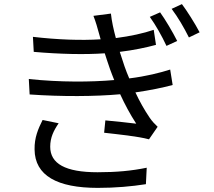

<svg xmlns="http://www.w3.org/2000/svg" viewBox="-20 -861 1040 933"><path d="M758 -801 708 -779C738 -737 766 -687 789 -638L841 -662C819 -706 782 -768 758 -801ZM864 -841 814 -818C845 -777 874 -727 898 -679L950 -704C927 -748 888 -809 864 -841ZM462 -695C464 -687 467 -678 469 -670C374 -664 260 -668 140 -682L144 -609C269 -598 392 -595 489 -602C497 -578 505 -552 515 -524C521 -507 528 -490 535 -472C422 -462 271 -461 120 -477L124 -402C279 -391 443 -392 564 -403C586 -355 612 -306 642 -260C610 -264 546 -271 492 -276L486 -216C555 -208 648 -199 704 -184L746 -245C731 -259 719 -272 708 -288C682 -326 658 -369 638 -412C708 -422 771 -435 819 -448L807 -523C760 -508 690 -490 608 -480C599 -500 592 -520 585 -539C578 -560 570 -584 562 -609C629 -617 690 -630 738 -643L727 -716C677 -699 613 -685 543 -676C532 -717 523 -757 519 -795L434 -784C445 -756 454 -725 462 -695ZM265 -262 187 -278C165 -234 147 -192 148 -135C149 -7 259 52 455 52C541 52 619 45 689 34L693 -46C620 -31 547 -24 454 -24C297 -24 224 -66 224 -148C224 -193 241 -227 265 -262Z"/></svg>

Font: Source Han Sans HK
Style: Regular
Weight: 400
Designer: Ryoko NISHIZUKA 西塚涼子 (kana, bopomofo & ideographs); Paul D. Hunt (Latin, Greek & Cyrillic); Sandoll Communications 산돌커뮤니
Foundry: Adobe
Version: Version 2.000;hotconv 1.0.107;makeotfexe 2.5.65593